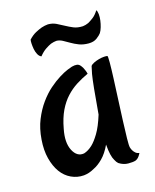

<svg xmlns="http://www.w3.org/2000/svg" viewBox="-89 -608 544 673"><g transform="rotate(-15 183.0 -271.0)"><path d="M313.5 -49.8Q315.4 -43 319.3 -37.1Q322.3 -32.2 327.6 -27.8Q333 -23.4 340.8 -22.5Q334 -8.8 327.1 -3.9Q323.2 -1 320.3 0Q311.5 2.9 293.9 2.9Q276.4 2.9 259.8 -7.8Q253.9 -12.7 249 -22.5Q244.1 -30.3 240.7 -44.4Q237.3 -58.6 235.4 -81.1Q221.7 -51.8 204.6 -34.7Q187.5 -17.6 170.9 -9.8Q152.3 1 132.8 2.9Q108.4 4.9 86.4 -5.4Q64.5 -15.6 49.3 -36.6Q34.2 -57.6 26.4 -87.9Q18.6 -118.2 21.5 -156.2Q24.4 -196.3 37.1 -227.5Q49.8 -258.8 67.4 -283.2Q85 -307.6 104.5 -324.7Q124 -341.8 142.1 -353Q160.2 -364.3 173.3 -369.6Q186.5 -375 190.4 -376Q201.2 -378.9 209 -377.9Q216.8 -377 222.7 -369.1Q224.6 -366.2 227.5 -362.3Q229.5 -358.4 232.4 -352.1Q235.4 -345.7 237.3 -337.9Q213.9 -327.1 193.4 -314Q172.9 -300.8 155.8 -282.2Q138.7 -263.7 126 -237.3Q113.3 -210.9 106.4 -172.9Q96.7 -125 111.8 -95.7Q127 -66.4 153.3 -71.3Q168.9 -76.2 183.6 -89.8Q196.3 -101.6 210.4 -125Q224.6 -148.4 237.3 -189.5Q242.2 -248 245.6 -281.7Q249 -315.4 252 -333Q255.9 -353.5 257.8 -360.4Q260.7 -365.2 269.5 -369.6Q278.3 -374 289.1 -377Q299.8 -379.9 308.6 -380.4Q317.4 -380.9 320.3 -379.9Q322.3 -378.9 322.3 -356Q322.3 -333 320.8 -298.3Q319.3 -263.7 317.4 -223.1Q315.4 -182.6 314 -146.5Q312.5 -110.4 312 -83.5Q311.5 -56.6 313.5 -49.8ZM264.6 -502.9Q274.4 -503.9 285.2 -508.8Q293.9 -513.7 304.2 -521.5Q314.5 -529.3 324.2 -544.9Q328.1 -540 329.1 -529.3Q330.1 -518.6 328.6 -506.8Q327.1 -495.1 323.7 -483.4Q320.3 -471.7 315.4 -463.9Q310.5 -457 298.8 -448.2Q287.1 -439.5 268.6 -439.5Q249 -439.5 233.9 -445.3Q218.8 -451.2 206.5 -458.5Q194.3 -465.8 183.1 -471.7Q171.9 -477.5 161.1 -477.5Q151.4 -476.6 140.6 -472.7Q131.8 -468.8 120.1 -460.9Q108.4 -453.1 96.7 -438.5Q88.9 -441.4 84 -450.7Q79.1 -460 77.1 -470.7Q75.2 -481.4 74.7 -490.7Q74.2 -500 75.2 -504.9Q87.9 -518.6 100.6 -525.4Q113.3 -532.2 124 -536.1Q135.7 -540 147.5 -541Q164.1 -541 177.2 -534.7Q190.4 -528.3 203.6 -521Q216.8 -513.7 231 -507.8Q245.1 -502 264.6 -502.9Z"/></g></svg>

Font: Rancho
Style: Regular
Weight: 400
Designer: Font Diner, Inc
Foundry: Font Diner, Inc
Version: Version 1.001